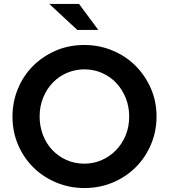

<svg xmlns="http://www.w3.org/2000/svg" viewBox="-20 -938 852 969"><path d="M43 0ZM770 -350Q770 -275 742 -209Q714 -143 665 -94Q616 -45 549.5 -17Q483 11 406 11Q332 11 266 -16Q200 -43 150.5 -91Q101 -139 72 -205.5Q43 -272 43 -350Q43 -423 70 -489Q97 -555 145.5 -604Q194 -653 260.5 -682Q327 -711 406 -711Q479 -711 545.5 -684Q612 -657 661.5 -608.5Q711 -560 740.5 -494Q770 -428 770 -350ZM632 -350Q632 -400 614.5 -443.5Q597 -487 567 -519Q537 -551 495.5 -569.5Q454 -588 406 -588Q361 -588 320 -571Q279 -554 248 -522.5Q217 -491 198.5 -447Q180 -403 180 -350Q180 -301 196.5 -257.5Q213 -214 243 -182Q273 -150 314.5 -131Q356 -112 406 -112Q451 -112 492 -129.5Q533 -147 564 -178.5Q595 -210 613.5 -253.5Q632 -297 632 -350ZM379 -918 476 -787H370L229 -918Z"/></svg>

Font: Rosa Sans SemiBold
Style: Regular
Weight: 600
Designer: Pentagram / MCKL
Foundry: Pentagram / MCKL
Version: Version 1.005;September 16, 2019;FontCreator 11.5.0.2425 64-